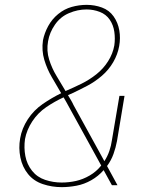

<svg xmlns="http://www.w3.org/2000/svg" viewBox="-20 -763 616 791"><path d="M234 8Q264 8 295.5 2Q327 -4 356 -20.5Q385 -37 407 -62L441 0H464L421 -79Q438 -102 447.5 -128.5Q457 -155 462 -182L493 -368H472L441 -185Q438 -163 430.5 -141Q423 -119 410 -99L283 -330Q278 -341 272 -351Q266 -361 260 -371Q264 -373 271 -376H272Q306 -392 338.5 -409Q371 -426 399.5 -450.5Q428 -475 446.5 -507Q465 -539 471 -573Q477 -606 471.5 -638Q466 -670 448 -695.5Q430 -721 400 -732Q370 -743 337 -743Q337 -743 337 -743Q337 -743 337 -743Q306 -743 275.5 -734.5Q245 -726 219.5 -705Q194 -684 178.5 -655.5Q163 -627 157 -597Q151 -555 162.5 -516.5Q174 -478 193.5 -445Q213 -412 232 -379Q193 -360 156 -334.5Q119 -309 94.5 -271.5Q70 -234 63 -193Q56 -153 64 -114Q72 -75 95.5 -46Q119 -17 156.5 -4.5Q194 8 234 8ZM250 -388Q232 -419 213 -450Q194 -481 182.5 -517.5Q171 -554 178 -593Q184 -629 206.5 -661.5Q229 -694 264.5 -709Q300 -724 336 -724Q337 -724 337 -724Q337 -724 337 -724Q365 -724 391 -714Q417 -704 432 -682Q447 -660 451 -632Q455 -604 451 -576Q445 -542 425.5 -511Q406 -480 377 -457Q348 -434 315.5 -418Q283 -402 250 -388ZM234 -11Q199 -11 166 -22Q133 -33 112 -59.5Q91 -86 84.5 -120Q78 -154 83 -190Q90 -228 113 -263Q136 -298 170.5 -321.5Q205 -345 242 -362Q248 -352 253.5 -342Q259 -332 265 -321L397 -81Q377 -56 349.5 -40Q322 -24 293 -17.5Q264 -11 234 -11Q234 -11 234 -11Q234 -11 234 -11Z"/></svg>

Font: Iosevka Sparkle Thin Oblique
Style: Regular
Weight: 100
Italic angle: -9°
Designer: Belleve Invis
Foundry: Belleve Invis
Version: Version 4.5.0; ttfautohint (v1.8.3)